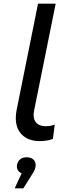

<svg xmlns="http://www.w3.org/2000/svg" viewBox="-20 -762 361 1045"><path d="M66 -119Q66 -141 70 -161L187 -742H283L166 -162Q163 -149 163 -136Q163 -107 180 -91Q197 -75 229 -75Q255 -75 278 -84L268 -6Q237 6 197 6Q136 6 101 -27.5Q66 -61 66 -119ZM174 136Q174 149 169.5 160Q165 171 153 190L107 263H60L98 181Q86 177 79 167Q72 157 72 145Q72 123 86 108.5Q100 94 124 94Q148 94 161 105.5Q174 117 174 136Z"/></svg>

Font: Montserrat Alternates Medium
Style: Italic
Weight: 500
Italic angle: -11.3°
Designer: Julieta Ulanovsky
Foundry: Julieta Ulanovsky
Version: Version 7.200